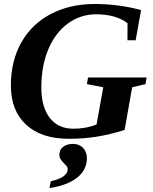

<svg xmlns="http://www.w3.org/2000/svg" viewBox="-20 -682 762 957"><path d="M34.2 -255.4Q34.2 -377.9 86.2 -470.2Q138.2 -562.5 233.4 -612.3Q328.6 -662.1 451.2 -662.1Q571.3 -662.1 683.1 -631.8L656.2 -481.4H615.2L615.7 -566.4Q557.1 -610.8 459.5 -610.8Q381.8 -610.8 318.8 -565.2Q255.9 -519.5 220.9 -436.3Q186 -353 186 -245.6Q186 -148.9 227.8 -94.7Q269.5 -40.5 345.7 -40.5Q409.2 -40.5 461.4 -61.5L494.6 -247.1L413.1 -262.7L418.9 -295.9H710.9L705.1 -262.7L638.7 -247.1L601.1 -34.2Q528.8 -11.7 463.4 -1Q397.9 9.8 323.2 9.8Q186 9.8 110.1 -60.5Q34.2 -130.9 34.2 -255.4ZM344.7 35.2Q374 35.2 393.6 54.7Q413.1 74.2 413.1 106.4Q413.1 164.6 365 203.1Q316.9 241.7 226.6 255.4L232.9 221.7Q317.4 202.1 317.4 161.6Q317.4 151.9 310.8 144.5Q304.2 137.2 296.6 129.4Q289.1 121.6 282.5 112.1Q275.9 102.5 275.9 88.4Q275.9 64.5 294.7 49.8Q313.5 35.2 344.7 35.2Z"/></svg>

Font: Liberation Serif
Style: Bold Italic
Weight: 700
Italic angle: -16.333°
Designer: Steve Matteson
Foundry: Ascender Corporation
Version: Version 2.1.5